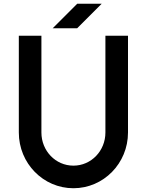

<svg xmlns="http://www.w3.org/2000/svg" viewBox="-20 -990 780 1020"><path d="M370 10C210 10 80 -122 80 -286V-800H200V-286C200 -189 275 -110 370 -110C465 -110 540 -189 540 -286V-800H660V-286C660 -122 530 10 370 10ZM520 -970H390L260 -840H390Z"/></svg>

Font: Gauge Heavy
Style: Bold
Weight: 900
Designer: Daniel Pimley
Foundry: Daniel Pimley
Version: Version 1.003;PS 001.001;hotconv 1.0.56